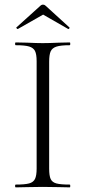

<svg xmlns="http://www.w3.org/2000/svg" viewBox="-20 -808 370 828"><path d="M281 -12Q283 -12 283 -6Q283 0 281 0Q251 0 234 -1L164 -2L97 -1Q79 0 48 0Q45 0 45 -6Q45 -12 48 -12Q87 -12 105.5 -17Q124 -22 131 -36.5Q138 -51 138 -81V-544Q138 -574 131 -588Q124 -602 105.5 -607.5Q87 -613 48 -613Q45 -613 45 -619Q45 -625 48 -625L97 -624Q139 -622 164 -622Q192 -622 234 -624L281 -625Q283 -625 283 -619Q283 -613 281 -613Q242 -613 223.5 -607Q205 -601 198.5 -586.5Q192 -572 192 -542V-81Q192 -50 198.5 -36Q205 -22 223 -17Q241 -12 281 -12ZM154 -783Q159 -788 166 -788Q172 -788 177 -783L279 -690Q280 -690 280 -688Q280 -686 277.5 -684Q275 -682 274 -683L166 -745L57 -683Q55 -682 52 -685.5Q49 -689 51 -690Z"/></svg>

Font: Cormorant Garamond Light
Style: Regular
Weight: 300
Designer: Christian Thalmann (Catharsis Fonts)
Version: Version 3.000